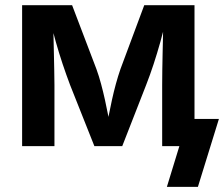

<svg xmlns="http://www.w3.org/2000/svg" viewBox="-20 -561 860 737"><path d="M64.9 0V-541H256.8L350.1 -295.9Q359.9 -269 367.9 -239Q376 -209 382.8 -178Q389.6 -147 395.3 -117.7Q400.9 -88.4 405.3 -63H387.2Q391.6 -87.9 397.2 -116.9Q402.8 -146 409.7 -177.2Q416.5 -208.5 424.8 -238.8Q433.1 -269 442.4 -295.9L533.7 -541H726.6V0H602.5V-234.9Q602.5 -261.2 603 -292.2Q603.5 -323.2 604.2 -356.7Q605 -390.1 605.7 -423.6Q606.4 -457 606.9 -488.8H618.2Q607.4 -442.4 595.2 -398.9Q583 -355.5 569.6 -314.7Q556.2 -273.9 541 -234.9L449.2 0H342.3L249 -234.9Q233.9 -274.9 220.2 -315.9Q206.5 -356.9 194.3 -400.1Q182.1 -443.4 171.4 -488.8H184.1Q184.6 -459.5 185.3 -426.5Q186 -393.6 186.8 -359.6Q187.5 -325.7 188.2 -293.7Q189 -261.7 189 -234.9V0ZM620.6 156.2 668.5 0H631.3V-104.5H820.3L739.7 156.2Z"/></svg>

Font: Inter 17pt SemiBold
Style: Regular
Weight: 600
Version: Version 4.001;git-66647c0bb